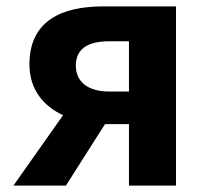

<svg xmlns="http://www.w3.org/2000/svg" viewBox="-20 -580 648 600"><path d="M383 -294H321C254 -294 217 -325 217 -375C217 -427 254 -451 321 -451H383ZM302 -560C173 -560 72 -515 72 -379C72 -299 117 -248 177 -220L22 0H186L308 -192H310H383V0H530V-560Z"/></svg>

Font: Noto Sans CJK KR Bold
Style: Regular
Weight: 700
Designer: Ryoko NISHIZUKA (kana & ideographs); Paul D. Hunt (Latin, Greek & Cyrillic); Wenlong ZHANG (bopomofo); Sandoll Communica
Foundry: Adobe Systems Incorporated
Version: Version 1.004;PS 1.004;hotconv 1.0.82;makeotf.lib2.5.63406